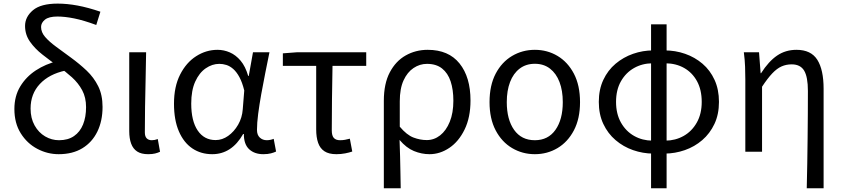

<svg xmlns="http://www.w3.org/2000/svg" viewBox="-20 -829 4604 1049"><path d="M300.4 13.4Q239 13.4 183.5 -16Q128 -45.3 93.3 -100.8Q58.6 -156.2 58.6 -233.4Q58.6 -303.8 90.6 -356.7Q122.5 -409.5 175.9 -444.5Q229.4 -479.4 293.8 -495L337.8 -443.5Q248.5 -424.4 197.8 -370.3Q147.1 -316.2 147.1 -236Q147.1 -182.9 169.1 -143.7Q191 -104.5 226.6 -83.7Q262.2 -62.9 302.4 -62.9Q351.7 -62.9 384.5 -85.7Q417.3 -108.4 433.7 -148.9Q450.2 -189.4 450.2 -243.6Q450.2 -296.6 429.1 -335.9Q407.9 -375.2 373.2 -406.6Q338.4 -438 297.6 -466.6Q253.7 -498.1 212 -530.7Q170.3 -563.3 143.6 -601.6Q116.9 -639.8 116.9 -687.2Q116.9 -736.7 159.9 -773Q202.8 -809.3 295.4 -809.3Q346.4 -809.3 403.7 -798.7Q461.1 -788 528.5 -765L505.9 -692.5Q436.9 -718 385.4 -728.4Q333.9 -738.7 294.1 -738.7Q246.6 -738.7 225.5 -721.5Q204.4 -704.2 204.4 -681.8Q204.4 -652.5 226.9 -626.7Q249.4 -600.9 286.4 -573.8Q323.3 -546.8 367.1 -514.6Q413.8 -480.6 453.3 -443.3Q492.7 -406 516.5 -358.1Q540.3 -310.3 540.3 -245Q540.3 -168.1 511.8 -109.8Q483.4 -51.6 430 -19.1Q376.7 13.4 300.4 13.4Z M789.3 13.4Q751.9 13.4 729.5 -1.2Q707 -15.9 696.6 -44.1Q686.1 -72.3 686.1 -112.4V-543.4H778.3Q777.5 -469.8 775.5 -393.9Q773.6 -318 772.5 -244.8Q771.4 -171.5 771.4 -105.8Q771.4 -83.3 781.6 -73.1Q791.7 -62.9 809.4 -62.9Q817 -62.9 824.9 -64.4Q832.8 -65.9 842 -69.3L854.4 0.1Q842.8 5.7 827.7 9.5Q812.6 13.4 789.3 13.4Z M1139.5 13.4Q1077.8 13.4 1030.9 -18.1Q983.9 -49.7 957.3 -111.5Q930.6 -173.3 930.6 -262.3Q930.6 -355.7 964 -421.4Q997.3 -487.2 1051.8 -522Q1106.2 -556.8 1168.6 -556.8Q1203 -556.8 1235.6 -542.7Q1268.1 -528.7 1294.6 -497.4Q1321 -466 1336 -414.2H1339.1L1362.2 -543.4H1452.2Q1441.2 -489.9 1429.5 -431.1Q1417.7 -372.4 1407.4 -314.9Q1397.1 -257.4 1390.5 -206.8Q1384 -156.3 1384 -119.2Q1384 -91.6 1399.5 -77.3Q1415 -62.9 1437.7 -62.9Q1447 -62.9 1457.1 -65Q1467.2 -67.1 1475.3 -70.5L1488.4 -1.1Q1477.3 4.4 1460 8.9Q1442.8 13.4 1418.7 13.4Q1370.6 13.4 1341.4 -13.5Q1312.2 -40.4 1312.3 -96.9H1308.5Q1245.8 13.4 1139.5 13.4ZM1158.1 -63.7Q1194.3 -63.7 1226.5 -86.5Q1258.8 -109.3 1281 -147.7Q1303.1 -186.1 1306.3 -232.1L1314.5 -334.6Q1303.5 -379.2 1288 -407.7Q1272.5 -436.2 1254.3 -452.1Q1236.1 -468.1 1216.7 -474.1Q1197.3 -480.1 1178.5 -480.1Q1139.2 -480.1 1103.9 -455.7Q1068.6 -431.4 1046.7 -383.3Q1024.8 -335.1 1024.8 -263Q1024.8 -168 1060.2 -115.8Q1095.7 -63.7 1158.1 -63.7Z M1817.8 13.4Q1776.9 13.4 1752.8 -2.4Q1728.7 -18.1 1718.1 -48.5Q1707.5 -78.8 1707.5 -122.3V-469H1525.4V-537.6L1602.5 -543.4H1980.9V-469H1796.7Q1794.9 -377.1 1793.8 -287.7Q1792.7 -198.3 1792.7 -116.3Q1792.7 -87.6 1804 -75.2Q1815.3 -62.9 1838 -62.9Q1851.5 -62.9 1864.7 -65.2Q1877.9 -67.5 1891.4 -71.3L1904.6 -1.1Q1888.8 4.4 1866.1 8.9Q1843.4 13.4 1817.8 13.4Z M2077.1 199.6V-277.9Q2077.1 -372.3 2109.8 -434Q2142.4 -495.7 2196.8 -526.2Q2251.2 -556.8 2316.8 -556.8Q2430.8 -556.8 2490.7 -482.3Q2550.6 -407.8 2550.6 -280Q2550.6 -187.5 2518.4 -121.5Q2486.3 -55.6 2435 -21.1Q2383.7 13.4 2326.8 13.4Q2283.3 13.4 2241.6 -3.8Q2199.9 -20.9 2163 -64.5Q2164.8 -15.4 2165.9 26.3Q2167 68 2167.7 109.6Q2168.5 151.2 2169.3 199.6ZM2311.6 -63.7Q2351.7 -63.7 2384.6 -89.4Q2417.6 -115.2 2437.3 -163.6Q2457 -212 2457 -278.8Q2457 -339.2 2442 -384.5Q2426.9 -429.8 2395.1 -454.9Q2363.3 -480.1 2312.8 -480.1Q2273.4 -480.1 2239.5 -457.4Q2205.5 -434.8 2184.8 -389.7Q2164.2 -344.6 2164.2 -275.4V-136.8Q2202.6 -91.3 2239.1 -77.5Q2275.7 -63.7 2311.6 -63.7Z M2902.1 13.4Q2834.4 13.4 2777.9 -20Q2721.4 -53.3 2688 -117Q2654.6 -180.6 2654.6 -271Q2654.6 -362.5 2688 -426.3Q2721.4 -490 2777.9 -523.4Q2834.4 -556.8 2902.1 -556.8Q2970.2 -556.8 3026.2 -523.4Q3082.2 -490 3115.6 -426.3Q3149 -362.5 3149 -271Q3149 -180.6 3115.6 -117Q3082.2 -53.3 3026.2 -20Q2970.2 13.4 2902.1 13.4ZM2902.1 -62.9Q2974.7 -62.9 3014.7 -119.5Q3054.8 -176.2 3054.8 -271Q3054.8 -333.8 3036.9 -380.8Q3019 -427.8 2984.8 -454.2Q2950.7 -480.5 2902.1 -480.5Q2853.8 -480.5 2819.2 -454.2Q2784.6 -427.8 2766.7 -380.8Q2748.8 -333.8 2748.8 -271Q2748.8 -176.2 2788.8 -119.5Q2828.9 -62.9 2902.1 -62.9Z M3548.4 10.2Q3491.9 9.8 3438.7 -8.8Q3385.6 -27.3 3343.3 -63.4Q3300.9 -99.5 3276.3 -151.9Q3251.6 -204.2 3251.6 -272.2Q3251.6 -340.1 3276.3 -392.6Q3300.9 -445.1 3343.3 -480.8Q3385.6 -516.4 3438.7 -535Q3491.9 -553.6 3548.4 -553.6L3544.1 -483.2Q3489.4 -482.8 3444.6 -457.6Q3399.7 -432.4 3372.7 -385.3Q3345.8 -338.2 3345.8 -272.2Q3345.8 -206.8 3372.7 -159.2Q3399.7 -111.6 3444.6 -86.3Q3489.4 -61 3544.1 -60.6ZM3611.3 10.2 3615.6 -60.6Q3670.2 -61 3715.1 -86.3Q3760 -111.6 3786.9 -159.2Q3813.9 -206.8 3813.9 -272.2Q3813.9 -338.2 3788.2 -385.3Q3762.4 -432.4 3717.8 -457.6Q3673.3 -482.8 3615.6 -483.2L3611.3 -553.6Q3670 -553.6 3723.3 -535Q3776.5 -516.4 3818.2 -480.8Q3860 -445.1 3884 -392.6Q3908.1 -340.1 3908.1 -272.2Q3908.1 -204.2 3883.4 -151.9Q3858.7 -99.5 3816.7 -63.4Q3774.7 -27.3 3721.6 -8.8Q3668.4 9.8 3611.3 10.2ZM3537.1 199.6V-696.2H3622V199.6Z M4387.7 199.6Q4389.4 133.6 4390.5 64Q4391.6 -5.5 4392.4 -74.2Q4393.2 -142.8 4393.6 -208.1Q4394 -273.5 4394 -332.4Q4394 -408.5 4373.6 -442.9Q4353.1 -477.4 4305.3 -477.4Q4275.4 -477.4 4250 -466.1Q4224.7 -454.9 4199.3 -428.1Q4173.9 -401.3 4143.5 -355.2V0H4052.1V-394.4Q4052.1 -427.2 4050.8 -463.9Q4049.6 -500.7 4044 -543.4H4127L4135.7 -429.1H4138.1Q4179.6 -494 4225.8 -525.4Q4271.9 -556.8 4331.7 -556.8Q4410.9 -556.8 4445.4 -502.4Q4479.8 -448 4479.8 -344.1V199.6Z"/></svg>

Font: Noto Sans JP
Style: Regular
Weight: 100
Designer: Ryoko NISHIZUKA 西塚涼子 (kana, bopomofo & ideographs); Paul D. Hunt (Latin, Greek & Cyrillic); Sandoll Communications 산돌커뮤니
Foundry: Adobe
Version: Version 2.004;hotconv 1.0.118;makeotfexe 2.5.65603